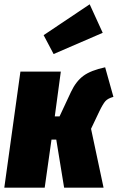

<svg xmlns="http://www.w3.org/2000/svg" viewBox="-32 -864 542 884"><path d="M380.9 -844.2 440.9 -712.9 214.8 -615.2 168.9 -702.1ZM452.1 -554.2 490.2 -418Q464.8 -411.1 453.4 -398.4Q441.9 -385.7 424.8 -350.1L387.2 -271L444.8 0H263.2L227.1 -221.2H205.1L173.8 0H-12.2L62 -534.2H248L220.2 -328.1H242.2L294.9 -440.9Q317.9 -489.7 352.1 -514.9Q386.2 -540 452.1 -554.2Z"/></svg>

Font: Fira Sans Compressed Heavy
Style: Italic
Weight: 900
Width: 3
Italic angle: -8°
Designer: Carrois Corporate & Edenspiekermann AG
Foundry: Carrois Corporate GbR & Edenspiekermann AG
Version: Version 4.203;PS 004.203;hotconv 1.0.88;makeotf.lib2.5.64775